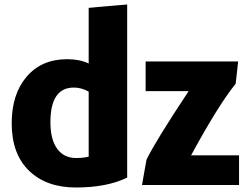

<svg xmlns="http://www.w3.org/2000/svg" viewBox="-20 -811 1118 853"><path d="M545 -791V-22Q455 22 317 22Q186 22 109 -52.5Q32 -127 32 -263Q32 -393 98.5 -470.5Q165 -548 278 -548Q334 -548 374 -529V-776Q393 -778 428 -781Q463 -784 491.5 -786.5Q520 -789 545 -791ZM374 -115V-404Q342 -422 308 -422Q204 -422 204 -268Q204 -191 234 -150Q264 -109 318 -109Q350 -109 374 -115ZM1038 -538Q1036 -521 1032.5 -488Q1029 -455 1027 -439Q950 -344 829 -121H1042V11H611Q614 -6 620.5 -44Q627 -82 631 -102Q672 -186 818 -406H627V-538Z"/></svg>

Font: Repo
Style: ExtraBold
Weight: 800
Designer: Stefan Peev
Foundry: Context Ltd
Version: Version 001.000